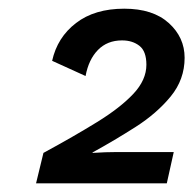

<svg xmlns="http://www.w3.org/2000/svg" viewBox="-20 -730 445 442"><path d="M63 -308 80 -378Q150 -416 203.5 -449Q257 -482 287 -514Q317 -546 317 -581Q317 -612 301 -624.5Q285 -637 261 -637Q227 -637 205.5 -615Q184 -593 177 -555L100 -590Q112 -644 155 -677Q198 -710 266 -710Q332 -710 368.5 -677Q405 -644 405 -597Q405 -547 373 -508Q341 -469 292.5 -438Q244 -407 193 -379V-378Q206 -379 222.5 -379.5Q239 -380 250 -380H380L364 -308Z"/></svg>

Font: Prodigy Sans Medium
Style: Italic
Weight: 500
Italic angle: -13°
Designer: Wei Huang
Foundry: Wei Huang
Version: Version 1.003; ttfautohint (v1.8.3)